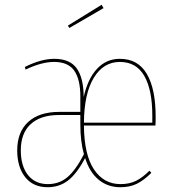

<svg xmlns="http://www.w3.org/2000/svg" viewBox="-20 -774 727 803"><path d="M630 -249H331Q332 -127 373 -65.5Q414 -4 484 -4Q521 -4 548.5 -17.5Q576 -31 605 -60L613 -51Q582 -20 552.5 -5.5Q523 9 483 9Q431 9 393 -22Q355 -53 336 -113Q301 -47 264.5 -19Q228 9 179 9Q119 9 85.5 -33Q52 -75 52 -145Q52 -222 98 -264Q144 -306 227 -306H316V-371Q316 -442 290.5 -478.5Q265 -515 206 -515Q154 -515 87 -483L84 -494Q152 -528 207 -528Q272 -528 300.5 -488.5Q329 -449 330 -372V-368Q347 -445 386 -486.5Q425 -528 481 -528Q557 -528 594 -465Q631 -402 631 -286Q631 -260 630 -249ZM617 -291Q617 -398 583.5 -456.5Q550 -515 481 -515Q413 -515 372.5 -449Q332 -383 331 -261H617ZM331 -129Q316 -182 316 -254V-293H226Q150 -293 108.5 -255Q67 -217 67 -145Q67 -80 97 -42Q127 -4 180 -4Q228 -4 262.5 -33.5Q297 -63 331 -129ZM413 -740 270 -657 264 -667 405 -754Z"/></svg>

Font: Fira Sans Compressed Hair
Style: Regular
Weight: 100
Width: 1
Designer: bBox Type GmbH & Carrois Corporate GbR & Edenspiekermann AG
Foundry: bBox Type GmbH & Carrois Corporate GbR & Edenspiekermann AG
Version: Version 4.301